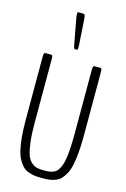

<svg xmlns="http://www.w3.org/2000/svg" viewBox="-145 -1047 737 1119"><g transform="rotate(15 224.0 -487.0)"><path d="M218.8 -768.6Q212.4 -768.6 209 -787.6L178.7 -949.7Q176.8 -961.4 176.8 -967.8Q176.8 -981.4 181.6 -981.4H212.9Q218.8 -981.4 221.4 -975.8Q224.1 -970.2 225.6 -954.6L235.4 -801.3Q235.8 -794.4 235.8 -784.2Q235.8 -774.9 234.4 -771.7Q232.9 -768.6 229 -768.6ZM228 6.8Q202.1 6.8 183.6 4.6Q165 2.4 145 -4.9Q125 -12.2 111.3 -25.4Q97.7 -38.6 85 -60.8Q72.3 -83 64.7 -114.5Q57.1 -146 52.7 -190.7Q48.3 -235.4 48.3 -293V-679.2Q48.3 -693.8 51 -698Q53.7 -702.1 60.1 -702.1H91.8Q97.7 -702.1 100.3 -698Q103 -693.8 103 -679.2V-293.9Q103 -226.1 108.6 -179.4Q114.3 -132.8 123.5 -105.2Q132.8 -77.6 149.4 -62.7Q166 -47.9 183.3 -43.5Q200.7 -39.1 227.5 -39.1Q246.6 -39.1 259.5 -41Q272.5 -43 285.9 -48.8Q299.3 -54.7 307.9 -65.9Q316.4 -77.1 324 -95.7Q331.5 -114.3 335.7 -141.4Q339.8 -168.5 342.3 -206.3Q344.7 -244.1 344.7 -293.9V-679.2Q344.7 -693.8 347.4 -698Q350.1 -702.1 356.4 -702.1H388.2Q394.5 -702.1 397 -698Q399.4 -693.8 399.4 -679.2V-293Q399.4 -235.4 395.3 -190.7Q391.1 -146 384.3 -114.5Q377.4 -83 365.2 -60.8Q353 -38.6 340.1 -25.4Q327.1 -12.2 308.1 -4.9Q289.1 2.4 271.2 4.6Q253.4 6.8 228 6.8Z"/></g></svg>

Font: BenchNine Light
Style: Regular
Weight: 300
Version: Version 1 ; ttfautohint (v0.92.18-e454-dirty) -l 8 -r 50 -G 